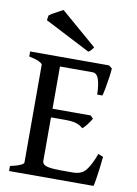

<svg xmlns="http://www.w3.org/2000/svg" viewBox="-93 -913 693 973"><g transform="rotate(10 253.0 -426.0)"><path d="M422.9 -459H396Q395 -508.3 385.3 -537.4Q375.5 -566.4 353.5 -566.4H160.2L174.3 -615.2H429.2L446.3 -602.1Q445.3 -585.4 441.2 -556.2Q437 -526.9 431.9 -499.3Q426.8 -471.7 422.9 -459ZM351.1 -277.8Q335.9 -292 315.7 -298.3Q295.4 -304.7 254.4 -304.7H153.3L164.1 -349.1H382.3L396 -334.5Q388.2 -320.8 374.8 -303.2Q361.3 -285.6 351.1 -277.8ZM458 0H23.4V-25.9Q56.2 -32.7 74.5 -41Q92.8 -49.3 92.8 -55.7V-559.1Q92.8 -564.9 75.7 -573.7Q58.6 -582.5 23.4 -589.4V-615.2H256.3V-589.4Q223.6 -585.9 204.6 -581.3Q185.5 -576.7 185.5 -569.8V-80.1Q185.5 -70.8 192.6 -63.7Q199.7 -56.6 220.9 -52.7Q242.2 -48.8 285.2 -48.8H343.3Q388.2 -48.8 410.6 -77.6Q433.1 -106.4 454.1 -163.6L480 -153.3Q477.5 -125.5 473.4 -93.3Q469.2 -61 465.1 -35.4Q460.9 -9.8 458 0ZM339.4 -691.9Q333 -682.6 327.4 -676Q321.8 -669.4 313.5 -665.5L79.6 -786.1L83.5 -811Q88.4 -815.4 102.5 -823.7Q116.7 -832 131.6 -839.8Q146.5 -847.7 153.8 -851.6Z"/></g></svg>

Font: Gentium Book Plus
Style: Regular
Weight: 400
Designer: Victor Gaultney, Annie Olsen, Iska Routamaa, Becca Hirsbrunner
Foundry: SIL International
Version: Version 6.101